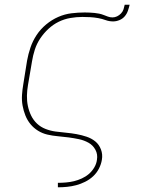

<svg xmlns="http://www.w3.org/2000/svg" viewBox="-20 -581 640 816"><path d="M226 215V196H227Q243 196 260.5 194.5Q278 193 294.5 189Q311 185 327.5 177.5Q344 170 357.5 158.5Q371 147 380.5 131Q390 115 392 98Q396 75 385.5 55.5Q375 36 356 25.5Q337 15 315.5 10.5Q294 6 271.5 3Q249 0 226 -2Q203 -4 181.5 -9Q160 -14 141.5 -25.5Q123 -37 109.5 -53.5Q96 -70 88 -90Q80 -110 76 -132Q72 -154 73.5 -177Q75 -200 79 -223L95 -323Q100 -351 109.5 -379Q119 -407 135.5 -432Q152 -457 176 -477Q200 -497 227.5 -509Q255 -521 283.5 -524.5Q312 -528 340 -528Q350 -528 360.5 -527.5Q371 -527 381.5 -526Q392 -525 401.5 -523Q411 -521 420 -517.5Q429 -514 438.5 -510.5Q448 -507 458 -507Q468 -507 477.5 -511.5Q487 -516 494.5 -524Q502 -532 505 -541.5Q508 -551 510 -561H531Q528 -548 523.5 -535Q519 -522 510 -511.5Q501 -501 487.5 -495.5Q474 -490 461 -490Q444 -490 429 -495.5Q414 -501 397.5 -504Q381 -507 364 -508Q347 -509 330 -509Q305 -509 279 -504.5Q253 -500 229.5 -488.5Q206 -477 186 -458.5Q166 -440 151 -417.5Q136 -395 128 -370Q120 -345 116 -320L99 -220Q95 -197 94.5 -174.5Q94 -152 98.5 -130.5Q103 -109 112.5 -89.5Q122 -70 137.5 -55.5Q153 -41 173.5 -33Q194 -25 216 -22Q238 -19 260.5 -17Q283 -15 305 -11Q327 -7 348 0Q369 7 385 20Q401 33 409 54Q417 75 413 98Q410 117 400.5 135.5Q391 154 376 168Q361 182 342 191.5Q323 201 304 206Q285 211 265.5 213Q246 215 227 215Z"/></svg>

Font: Iosevka Etoile Thin
Style: Italic
Weight: 100
Italic angle: -9°
Designer: Belleve Invis
Foundry: Belleve Invis
Version: Version 22.1.2; ttfautohint (v1.8.4)